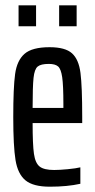

<svg xmlns="http://www.w3.org/2000/svg" viewBox="-20 -696 359 724"><path d="M290 -232H103Q103 -151 108 -116Q113 -81 129.5 -68Q146 -55 184 -55Q204 -55 235.5 -58Q267 -61 283 -65V-3Q234 8 168 8Q105 8 76 -16Q47 -40 38.5 -92.5Q30 -145 30 -254Q30 -366 37 -417Q44 -468 72.5 -493Q101 -518 167 -518Q226 -518 251.5 -495Q277 -472 283.5 -421Q290 -370 290 -255ZM103 -289H219V-304Q219 -374 214.5 -405Q210 -436 199 -445.5Q188 -455 164 -455Q134 -455 122 -445Q110 -435 106.5 -402.5Q103 -370 103 -289ZM50 -597V-676H116V-597ZM203 -597V-676H269V-597Z"/></svg>

Font: Saira Ultra Condensed Medium
Style: Regular
Weight: 500
Width: 1
Designer: Hector Gatti with collaboration of the Omnibus-Type team
Foundry: Omnibus-Type
Version: Version 1.001; ttfautohint (v1.8)